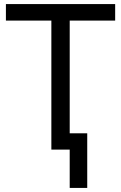

<svg xmlns="http://www.w3.org/2000/svg" viewBox="-20 -734 596 942"><path d="M322 188V0H232V-633H9V-714H545V-633H322V-80H408V188Z"/></svg>

Font: Go Noto Kurrent-Regular
Style: Regular
Weight: 400
Designer: Monotype Design Team
Foundry: Monotype Imaging Inc.
Version: Version 2.012; ttfautohint (v1.8.4.7-5d5b)